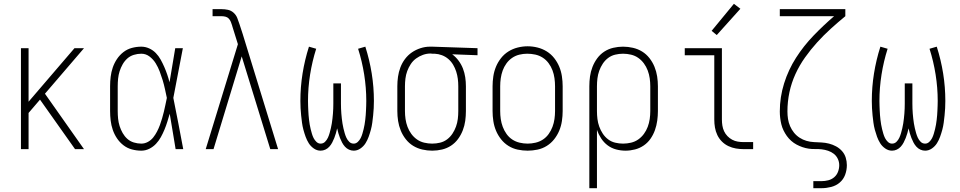

<svg xmlns="http://www.w3.org/2000/svg" viewBox="-20 -783 5040 1008"><path d="M90 0V-530H130V-249L371 -530H421L216 -291L421 0H374L190 -260L130 -190V0Z M722 8Q697 8 672.5 1.5Q648 -5 628 -20.5Q608 -36 594 -57Q580 -78 572 -101.5Q564 -125 561 -150Q558 -175 558 -200V-330Q558 -355 561 -380Q564 -405 572 -428.5Q580 -452 594 -473Q608 -494 628 -509.5Q648 -525 672.5 -531.5Q697 -538 722 -538Q743 -538 763 -529Q783 -520 798 -504.5Q813 -489 823.5 -470Q834 -451 842.5 -431.5Q851 -412 858 -391.5Q865 -371 870 -351Q878 -396 885 -440.5Q892 -485 900 -530H940Q927 -465 915 -399.5Q903 -334 890 -269Q904 -202 916.5 -134.5Q929 -67 942 0H902Q894 -47 886.5 -93.5Q879 -140 871 -186Q865 -165 858.5 -144Q852 -123 843.5 -102.5Q835 -82 824.5 -63Q814 -44 799 -28Q784 -12 764 -2Q744 8 722 8ZM722 -29Q740 -29 756.5 -38Q773 -47 784.5 -61.5Q796 -76 804.5 -92.5Q813 -109 819.5 -126.5Q826 -144 831 -161.5Q836 -179 840.5 -197Q845 -215 848.5 -233Q852 -251 856 -269Q851 -292 846 -315.5Q841 -339 834 -362Q827 -385 818.5 -407.5Q810 -430 797.5 -450.5Q785 -471 765.5 -486Q746 -501 722 -501Q702 -501 682.5 -495Q663 -489 648.5 -476Q634 -463 624 -445.5Q614 -428 608 -409Q602 -390 600 -370Q598 -350 598 -330V-200Q598 -180 600 -160Q602 -140 608 -121Q614 -102 624 -84.5Q634 -67 648.5 -54Q663 -41 682.5 -35Q702 -29 722 -29Z M1060 0 1229 -551 1199 -647Q1199 -647 1199 -647Q1199 -647 1199 -647V-648Q1196 -658 1192 -668Q1188 -678 1181 -685.5Q1174 -693 1163.5 -695.5Q1153 -698 1143 -698H1096V-735H1143Q1160 -735 1176.5 -731.5Q1193 -728 1206 -716.5Q1219 -705 1225.5 -689Q1232 -673 1237 -657L1254 -605L1440 0H1399L1249 -487L1101 0Z M1663 8Q1644 8 1627.5 -3.5Q1611 -15 1601 -31Q1591 -47 1584.5 -65Q1578 -83 1573 -101.5Q1568 -120 1565.5 -139Q1563 -158 1561 -177Q1559 -196 1558 -215Q1557 -234 1557 -253Q1557 -326 1568.5 -397.5Q1580 -469 1602 -538L1640 -527Q1619 -461 1608 -391.5Q1597 -322 1597 -253Q1597 -240 1597.5 -228Q1598 -216 1598.5 -203.5Q1599 -191 1600 -178.5Q1601 -166 1602.5 -153.5Q1604 -141 1606 -129Q1608 -117 1611 -105Q1614 -93 1617.5 -81Q1621 -69 1626.5 -58Q1632 -47 1641.5 -38Q1651 -29 1663 -29Q1677 -29 1686.5 -38.5Q1696 -48 1701.5 -60Q1707 -72 1710.5 -84.5Q1714 -97 1717 -109.5Q1720 -122 1722 -135Q1724 -148 1725.5 -161Q1727 -174 1728 -187Q1729 -200 1729.5 -213Q1730 -226 1730 -239Q1730 -252 1730 -265V-345H1770V-265Q1770 -252 1770 -239Q1770 -226 1770.5 -213Q1771 -200 1772 -187Q1773 -174 1774.5 -161Q1776 -148 1778 -135Q1780 -122 1783 -109.5Q1786 -97 1789.5 -84.5Q1793 -72 1798.5 -60Q1804 -48 1813.5 -38.5Q1823 -29 1837 -29Q1849 -29 1858.5 -38Q1868 -47 1873.5 -58Q1879 -69 1882.5 -81Q1886 -93 1889 -105Q1892 -117 1894 -129Q1896 -141 1897.5 -153.5Q1899 -166 1900 -178.5Q1901 -191 1901.5 -203.5Q1902 -216 1902.5 -228Q1903 -240 1903 -253Q1903 -322 1892 -391.5Q1881 -461 1860 -527L1898 -538Q1920 -469 1931.5 -397.5Q1943 -326 1943 -253Q1943 -234 1942 -215Q1941 -196 1939 -177Q1937 -158 1934.5 -139Q1932 -120 1927 -101.5Q1922 -83 1915.5 -65Q1909 -47 1899 -31Q1889 -15 1872.5 -3.5Q1856 8 1837 8Q1824 8 1812 2.5Q1800 -3 1791 -13Q1782 -23 1776 -34.5Q1770 -46 1765 -58.5Q1760 -71 1756.5 -83.5Q1753 -96 1750 -109Q1747 -96 1743.5 -83.5Q1740 -71 1735 -58.5Q1730 -46 1724 -34.5Q1718 -23 1709 -13Q1700 -3 1688 2.5Q1676 8 1663 8Z M2249 8Q2223 8 2197 2Q2171 -4 2149 -17.5Q2127 -31 2110.5 -52Q2094 -73 2084 -97.5Q2074 -122 2070 -148Q2066 -174 2066 -200V-330Q2066 -355 2069.5 -380Q2073 -405 2082 -429Q2091 -453 2106.5 -473.5Q2122 -494 2142.5 -508Q2163 -522 2187.5 -530Q2212 -538 2237 -538Q2240 -538 2243.5 -538Q2247 -538 2250 -538L2487 -530V-493L2354 -498Q2373 -484 2387.5 -464.5Q2402 -445 2410.5 -423Q2419 -401 2422.5 -377.5Q2426 -354 2426 -330V-200Q2426 -174 2422.5 -148.5Q2419 -123 2409.5 -98.5Q2400 -74 2384.5 -53Q2369 -32 2347.5 -18Q2326 -4 2300.5 2Q2275 8 2249 8ZM2249 -29Q2270 -29 2290.5 -34Q2311 -39 2327.5 -51.5Q2344 -64 2355.5 -81.5Q2367 -99 2374 -118.5Q2381 -138 2383.5 -158.5Q2386 -179 2386 -200V-330Q2386 -350 2383.5 -369.5Q2381 -389 2375 -407.5Q2369 -426 2359 -443Q2349 -460 2334 -473Q2319 -486 2300.5 -493Q2282 -500 2262 -501H2250Q2248 -501 2245.5 -501.5Q2243 -502 2240 -502Q2220 -502 2200.5 -495Q2181 -488 2164.5 -476Q2148 -464 2136.5 -446.5Q2125 -429 2118 -410Q2111 -391 2108.5 -370.5Q2106 -350 2106 -330V-200Q2106 -179 2109 -158Q2112 -137 2119.5 -117Q2127 -97 2139.5 -80Q2152 -63 2169 -51Q2186 -39 2207 -34Q2228 -29 2249 -29Z M2750 8Q2724 8 2698 2.5Q2672 -3 2649.5 -17Q2627 -31 2610.5 -52Q2594 -73 2584 -97Q2574 -121 2570 -147.5Q2566 -174 2566 -200V-330Q2566 -356 2570 -382.5Q2574 -409 2584 -433Q2594 -457 2610.5 -478Q2627 -499 2649.5 -513Q2672 -527 2698 -533.5Q2724 -540 2750 -540Q2776 -540 2802 -533.5Q2828 -527 2850.5 -513Q2873 -499 2889.5 -478Q2906 -457 2916 -433Q2926 -409 2930 -382.5Q2934 -356 2934 -330V-200Q2934 -174 2930 -147.5Q2926 -121 2916 -97Q2906 -73 2889.5 -52Q2873 -31 2850.5 -17Q2828 -3 2802 2.5Q2776 8 2750 8ZM2750 -29Q2771 -29 2792 -34Q2813 -39 2830.5 -50.5Q2848 -62 2860.5 -79.5Q2873 -97 2880.5 -117Q2888 -137 2891 -158Q2894 -179 2894 -200V-330Q2894 -351 2891 -372.5Q2888 -394 2880.5 -414Q2873 -434 2860 -451.5Q2847 -469 2829 -480.5Q2811 -492 2790 -496.5Q2769 -501 2748 -501Q2727 -501 2706.5 -496Q2686 -491 2668.5 -479Q2651 -467 2638.5 -449.5Q2626 -432 2619 -412.5Q2612 -393 2609 -372Q2606 -351 2606 -330V-200Q2606 -179 2609 -158Q2612 -137 2619.5 -117Q2627 -97 2639.5 -79.5Q2652 -62 2669.5 -50.5Q2687 -39 2708 -34Q2729 -29 2750 -29Z M3074 205V-330Q3074 -356 3077.5 -381.5Q3081 -407 3090.5 -431.5Q3100 -456 3115.5 -477Q3131 -498 3152.5 -512Q3174 -526 3199.5 -532Q3225 -538 3251 -538Q3277 -538 3303 -532Q3329 -526 3351 -512.5Q3373 -499 3389.5 -478Q3406 -457 3416 -432.5Q3426 -408 3430 -382Q3434 -356 3434 -330V-200Q3434 -175 3430.5 -149.5Q3427 -124 3418.5 -100Q3410 -76 3395.5 -55Q3381 -34 3360 -19.5Q3339 -5 3314 1.5Q3289 8 3264 8Q3239 8 3214.5 1.5Q3190 -5 3170 -20Q3150 -35 3136 -56.5Q3122 -78 3114 -101V205ZM3251 -29Q3272 -29 3293 -34Q3314 -39 3331 -51Q3348 -63 3360.5 -80Q3373 -97 3380.5 -117Q3388 -137 3391 -158Q3394 -179 3394 -200V-330Q3394 -351 3391 -372Q3388 -393 3380.5 -413Q3373 -433 3360.5 -450Q3348 -467 3331 -479Q3314 -491 3293 -496Q3272 -501 3251 -501Q3230 -501 3209.5 -496Q3189 -491 3172.5 -478.5Q3156 -466 3144.5 -448.5Q3133 -431 3126 -411.5Q3119 -392 3116.5 -371.5Q3114 -351 3114 -330V-200Q3114 -179 3116.5 -158.5Q3119 -138 3126 -118.5Q3133 -99 3144.5 -81.5Q3156 -64 3172.5 -51.5Q3189 -39 3209.5 -34Q3230 -29 3251 -29Z M3885 0Q3864 0 3843.5 -3.5Q3823 -7 3804 -16Q3785 -25 3770 -40Q3755 -55 3746 -74Q3737 -93 3733.5 -113.5Q3730 -134 3730 -155V-493H3575V-530H3770V-155Q3770 -139 3772.5 -123.5Q3775 -108 3781.5 -94Q3788 -80 3799 -68.5Q3810 -57 3824 -49.5Q3838 -42 3853.5 -39.5Q3869 -37 3885 -37H3934V0ZM3743 -599 3716 -621 3833 -763 3867 -737Z M4250 205V168H4293Q4311 168 4328.5 163.5Q4346 159 4359.5 147.5Q4373 136 4379.5 119Q4386 102 4386 84Q4386 67 4378.5 51Q4371 35 4357.5 24.5Q4344 14 4327.5 8.5Q4311 3 4294 1Q4277 -1 4260 -0.5Q4243 0 4226 -2.5Q4209 -5 4193 -10.5Q4177 -16 4162 -24Q4147 -32 4134 -43.5Q4121 -55 4111 -69Q4101 -83 4093.5 -98.5Q4086 -114 4082 -130.5Q4078 -147 4076 -164Q4074 -181 4074 -198Q4074 -273 4096.5 -345Q4119 -417 4159 -479.5Q4199 -542 4251 -596Q4303 -650 4359 -698H4074V-735H4418V-698Q4379 -666 4341.5 -632Q4304 -598 4270 -560.5Q4236 -523 4206.5 -481.5Q4177 -440 4156 -394Q4135 -348 4124.5 -298.5Q4114 -249 4114 -198Q4114 -178 4117 -158.5Q4120 -139 4128 -120.5Q4136 -102 4148.5 -86.5Q4161 -71 4178 -60Q4195 -49 4214 -43.5Q4233 -38 4253 -37Q4273 -36 4293 -35Q4313 -34 4332.5 -29Q4352 -24 4369.5 -14.5Q4387 -5 4400.5 10Q4414 25 4420 44.5Q4426 64 4426 84Q4426 110 4417 134.5Q4408 159 4388.5 175.5Q4369 192 4343.5 198.5Q4318 205 4293 205Z M4663 8Q4644 8 4627.5 -3.5Q4611 -15 4601 -31Q4591 -47 4584.5 -65Q4578 -83 4573 -101.5Q4568 -120 4565.5 -139Q4563 -158 4561 -177Q4559 -196 4558 -215Q4557 -234 4557 -253Q4557 -326 4568.5 -397.5Q4580 -469 4602 -538L4640 -527Q4619 -461 4608 -391.5Q4597 -322 4597 -253Q4597 -240 4597.5 -228Q4598 -216 4598.5 -203.5Q4599 -191 4600 -178.5Q4601 -166 4602.5 -153.5Q4604 -141 4606 -129Q4608 -117 4611 -105Q4614 -93 4617.5 -81Q4621 -69 4626.5 -58Q4632 -47 4641.5 -38Q4651 -29 4663 -29Q4677 -29 4686.5 -38.5Q4696 -48 4701.5 -60Q4707 -72 4710.5 -84.5Q4714 -97 4717 -109.5Q4720 -122 4722 -135Q4724 -148 4725.5 -161Q4727 -174 4728 -187Q4729 -200 4729.5 -213Q4730 -226 4730 -239Q4730 -252 4730 -265V-345H4770V-265Q4770 -252 4770 -239Q4770 -226 4770.5 -213Q4771 -200 4772 -187Q4773 -174 4774.5 -161Q4776 -148 4778 -135Q4780 -122 4783 -109.5Q4786 -97 4789.5 -84.5Q4793 -72 4798.5 -60Q4804 -48 4813.5 -38.5Q4823 -29 4837 -29Q4849 -29 4858.5 -38Q4868 -47 4873.5 -58Q4879 -69 4882.5 -81Q4886 -93 4889 -105Q4892 -117 4894 -129Q4896 -141 4897.5 -153.5Q4899 -166 4900 -178.5Q4901 -191 4901.5 -203.5Q4902 -216 4902.5 -228Q4903 -240 4903 -253Q4903 -322 4892 -391.5Q4881 -461 4860 -527L4898 -538Q4920 -469 4931.5 -397.5Q4943 -326 4943 -253Q4943 -234 4942 -215Q4941 -196 4939 -177Q4937 -158 4934.5 -139Q4932 -120 4927 -101.5Q4922 -83 4915.5 -65Q4909 -47 4899 -31Q4889 -15 4872.5 -3.5Q4856 8 4837 8Q4824 8 4812 2.5Q4800 -3 4791 -13Q4782 -23 4776 -34.5Q4770 -46 4765 -58.5Q4760 -71 4756.5 -83.5Q4753 -96 4750 -109Q4747 -96 4743.5 -83.5Q4740 -71 4735 -58.5Q4730 -46 4724 -34.5Q4718 -23 4709 -13Q4700 -3 4688 2.5Q4676 8 4663 8Z"/></svg>

Font: Iosevka Slab Extralight
Style: Regular
Weight: 200
Monospace: yes
Designer: Belleve Invis
Foundry: Belleve Invis
Version: Version 11.1.1; ttfautohint (v1.8.3)